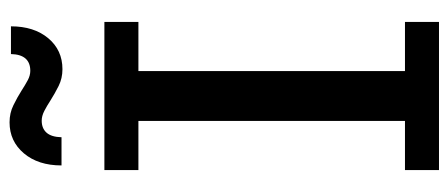

<svg xmlns="http://www.w3.org/2000/svg" viewBox="-295 -667 962 412"><g transform="rotate(-90 186.0 -461.0)"><path d="M345 0H27V-73H132.5V-645H27V-718H345V-645H239.5V-73H345ZM243.5 -808Q224 -808 207.5 -816.2Q191 -824.5 176 -834Q164.5 -841.5 153.8 -847Q143 -852.5 133 -852.5Q116.5 -852.5 107.2 -842Q98 -831.5 97.5 -810H37Q37 -860 63 -890.8Q89 -921.5 129.5 -921.5Q149.5 -921.5 166.2 -913.2Q183 -905 198 -895.5Q209.5 -888 219.8 -882.5Q230 -877 240 -877Q275 -877 276 -918.5H335.5Q335.5 -869 310 -838.5Q284.5 -808 243.5 -808Z"/></g></svg>

Font: Verano Sans Medium
Style: Regular
Weight: 500
Designer: Lukasz Dziedzic with Adam Twardoch and Botio Nikoltchev
Foundry: tyPoland Lukasz Dziedzic
Version: Version 3.001;December 28, 2019;FontCreator 12.0.0.2547 64-b